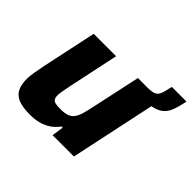

<svg xmlns="http://www.w3.org/2000/svg" viewBox="-143 -782 972 972"><g transform="rotate(45 343.5 -296.0)"><path d="M443.6 -451 455.8 -510H497.6Q527.4 -510 542.2 -516Q557.1 -522 564.3 -536.2Q571.5 -550.4 576.5 -575.4L582.1 -599.7H687.1L683.5 -583.3Q675.2 -544.3 663.9 -518.6Q652.5 -492.9 631.9 -478.1Q611.3 -463.3 576.4 -457.2Q541.5 -451 485.5 -451ZM174.4 8Q119.6 8 89.2 -4.8Q58.8 -17.7 46.4 -43.7Q34 -69.7 34 -108.5Q34 -128.4 38.9 -157.5Q43.8 -186.7 50.2 -218.2L112.3 -510H272.7L215.8 -241.5Q210.8 -216.4 206.8 -194.8Q202.8 -173.3 202.8 -161.5Q202.8 -144 208.7 -135.2Q214.6 -126.5 228.1 -123.8Q241.5 -121.2 263.1 -121.2Q292.4 -121.2 310.5 -127.7Q328.6 -134.3 339.5 -148.8Q350.4 -163.3 357.6 -187.4Q364.9 -211.4 372 -246.1L428.9 -510H589.2L480.7 0H328L337.2 -63.2H328.9Q310.7 -37.9 286.7 -22.2Q262.8 -6.5 234.9 0.7Q206.9 8 174.4 8Z"/></g></svg>

Font: Saira Thin
Style: Italic
Weight: 100
Italic angle: -12°
Designer: Hector Gatti with collaboration of the Omnibus-Type team
Foundry: Omnibus-Type
Version: Version 1.101